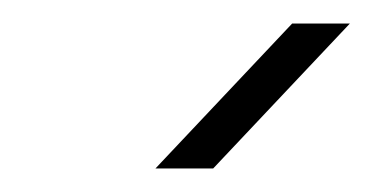

<svg xmlns="http://www.w3.org/2000/svg" viewBox="-20 -900 317 163"><path d="M112 -757 228 -880H277L161 -757Z"/></svg>

Font: MuseoModerno Thin ExtraLight
Style: Italic
Weight: 250
Italic angle: -9°
Version: Version 1.003